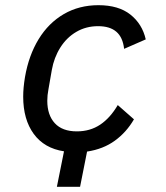

<svg xmlns="http://www.w3.org/2000/svg" viewBox="-20 -575 640 741"><path d="M69.5 -202Q69.5 -236 76.5 -278Q91 -361.5 129.2 -424Q167.5 -486.5 226.5 -520.8Q285.5 -555 360 -555Q437.5 -555 483.2 -518.8Q529 -482.5 542.5 -423L459 -386.5Q454 -431 429 -452.5Q404 -474 358.5 -474Q312 -474 274.5 -452Q237 -430 212.8 -391.5Q188.5 -353 180 -305L167 -230.5Q162.5 -207.5 162.5 -186Q162.5 -131 191.5 -99.5Q220.5 -68 276.5 -68Q328 -68 366.8 -94Q405.5 -120 434.5 -169.5L497 -114.5Q468 -64.5 423.2 -32Q378.5 0.5 316 10L289 146H199.5L227 9Q151 -2.5 110.2 -58.2Q69.5 -114 69.5 -202Z"/></svg>

Font: JuliaMono Medium
Style: Italic
Weight: 500
Italic angle: -9°
Monospace: yes
Designer: cormullion
Foundry: corm
Version: Version 0.054; ttfautohint (v1.8.4)